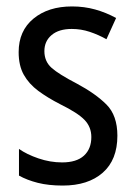

<svg xmlns="http://www.w3.org/2000/svg" viewBox="-20 -567 421 597"><path d="M345 -145Q345 -70 299.5 -30Q254 10 175 10Q131 10 97.5 1.5Q64 -7 39 -21V-104Q63 -87 99.5 -74.5Q136 -62 173 -62Q218 -62 241 -83Q264 -104 264 -141Q264 -172 243 -194Q222 -216 167 -243Q128 -263 99 -284.5Q70 -306 54 -334.5Q38 -363 38 -405Q38 -471 84 -509Q130 -547 204 -547Q242 -547 276 -537.5Q310 -528 341 -511L311 -445Q286 -459 259 -468Q232 -477 203 -477Q163 -477 140.5 -458Q118 -439 118 -408Q118 -376 140.5 -356Q163 -336 219 -307Q277 -276 311 -242Q345 -208 345 -145Z"/></svg>

Font: Noto Sans Hebrew Condensed
Style: Regular
Weight: 400
Width: 3
Designer: Monotype Design Team
Foundry: Monotype Imaging Inc.
Version: Version 2.004; ttfautohint (v1.8.4.7-5d5b)